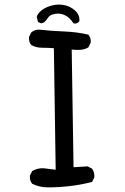

<svg xmlns="http://www.w3.org/2000/svg" viewBox="-20 -808 540 830"><path d="M187.5 2Q150.4 2 119.1 -13.7Q107.4 -27.3 109.4 -48.8L119.1 -68.4Q146.5 -85 181.6 -79.1L220.7 -74.2L212.9 -599.6Q187.5 -601.6 162.1 -601.6Q136.7 -601.6 115.2 -613.3Q103.5 -627 105.5 -648.4L115.2 -668Q130.9 -681.6 152.3 -679.7Q205.1 -673.8 258.3 -671.9Q311.5 -669.9 362.3 -658.2Q374 -644.5 372.1 -623L362.3 -603.5Q338.9 -587.9 290 -593.8L297.9 -85L358.4 -88.9L377.9 -79.1Q389.6 -62.5 387.7 -41L377.9 -21.5Q333 -9.8 284.7 -3.9Q236.3 2 187.5 2ZM158.2 -707 144.5 -712.9 138.7 -734.4Q142.6 -750 160.2 -763.7Q177.7 -777.3 204.1 -784.2Q230.5 -791 256.8 -786.1Q283.2 -781.2 304.2 -762.7Q325.2 -744.1 323.2 -716.8Q313.5 -703.1 297.9 -707Q281.2 -732.4 260.7 -742.2Q240.2 -752 217.8 -748Q195.3 -744.1 187.5 -731.4Q179.7 -718.8 169.9 -710.9Z"/></svg>

Font: NaikaiFont
Style: Regular-Lite
Weight: 400
Version: Version 1.67